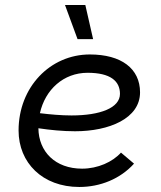

<svg xmlns="http://www.w3.org/2000/svg" viewBox="-20 -740 640 765"><path d="M296 5C379 5 459 -27 514 -88L462 -132C429 -95 370 -68 307 -68C200 -68 134 -136 133 -229C180 -222 230 -217 279 -217C415 -217 538 -268 538 -372C538 -467 463 -523 338 -523C180 -523 54 -393 54 -220C54 -92 149 5 296 5ZM289 -584H351L320 -720H239ZM139 -289C160 -383 233 -450 329 -450C420 -450 458 -417 458 -366C458 -310 379 -280 265 -280C224 -280 180 -284 139 -289Z"/></svg>

Font: Fixel Display
Style: Italic
Weight: 400
Italic angle: -10°
Designer: AlfaBravo + MacPaw
Foundry: Kyrylo Tkachov, Marchela Mozhyna, Serhii Makarenko, Maria Weinstein, Zakhar Kryvoshyya
Version: Version 1.210;Glyphs 3.2 (3217)